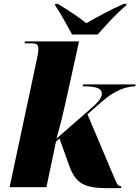

<svg xmlns="http://www.w3.org/2000/svg" viewBox="-20 -976 727 1001"><path d="M356 -796H489C532 -844 583 -902 639 -949L640 -956H625C552 -924 470 -878 430 -855C399 -880 348 -916 281 -956H268L267 -949C290 -917 335 -834 356 -796ZM540 5H610L613 -5C598 -5 592 -11 579 -42L436 -380L512 -447C577 -504 639 -526 685 -526L687 -536H413L411 -526C470 -526 511 -520 511 -487C511 -461 482 -435 447 -404L274 -253C294 -320 310 -389 322 -442L392 -760H110L108 -750H140C172 -750 180 -745 180 -718C180 -707 177 -690 174 -676L30 0H222L272 -238L290 -254L341 -112C374 -19 421 5 540 5Z"/></svg>

Font: Noto Serif Display Black
Style: Italic
Weight: 900
Italic angle: -12°
Designer: Monotype Design Team
Foundry: Monotype Imaging Inc.
Version: Version 2.009